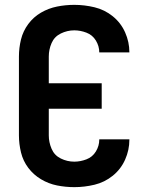

<svg xmlns="http://www.w3.org/2000/svg" viewBox="-20 -763 616 791"><path d="M286 8Q328 8 369.5 -2Q411 -12 444.5 -39Q478 -66 495.5 -105.5Q513 -145 513 -187V-189H389V-188Q389 -162 375 -139Q361 -116 336 -106.5Q311 -97 286 -97Q257 -97 230.5 -110Q204 -123 192.5 -150Q181 -177 181 -205V-315H399V-420H181V-530Q181 -559 192.5 -585.5Q204 -612 230.5 -625Q257 -638 286 -638Q311 -638 336 -628.5Q361 -619 375 -596Q389 -573 389 -547H513V-548Q513 -590 495.5 -629.5Q478 -669 444.5 -696Q411 -723 369.5 -733Q328 -743 286 -743Q250 -743 215 -736Q180 -729 149 -711Q118 -693 96.5 -664Q75 -635 66.5 -600.5Q58 -566 58 -530V-205Q58 -170 66.5 -135Q75 -100 96.5 -71.5Q118 -43 149 -24.5Q180 -6 215 1Q250 8 286 8Z"/></svg>

Font: Iosevka Sparkle
Style: Bold
Weight: 700
Designer: Belleve Invis
Foundry: Belleve Invis
Version: Version 4.5.0; ttfautohint (v1.8.3)